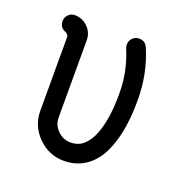

<svg xmlns="http://www.w3.org/2000/svg" viewBox="-87 -489 550 578"><g transform="rotate(20 188.0 -200.0)"><path d="M58.8 -411.8Q82.9 -411.8 100.3 -394.4Q117.6 -377.1 117.6 -352.9V-105.9Q117.6 -81.8 135 -64.4Q152.4 -47.1 176.5 -47.1Q201.2 -47.1 217.6 -61.8Q235.3 -77.6 245.3 -104.1Q264.7 -152.9 264.7 -235.3Q264.7 -306.5 237.6 -370Q235.3 -374.7 235.3 -382.4Q235.3 -394.7 243.8 -403.2Q252.4 -411.8 264.7 -411.8Q284.1 -411.8 291.8 -394.1Q323.5 -320.6 323.5 -235.3Q323.5 -142.9 300 -82.9Q284.1 -40.6 256.5 -17.1Q222.9 11.8 176.5 11.8Q128.2 11.8 93.5 -22.9Q58.8 -57.6 58.8 -105.9V-341.2Q58.8 -350.6 47.1 -355.3Q29.4 -362.9 29.4 -382.4Q29.4 -394.7 37.9 -403.2Q46.5 -411.8 58.8 -411.8Z"/></g></svg>

Font: OpenGost Type B TT
Style: Regular
Weight: 400
Version: Version 0.3